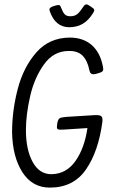

<svg xmlns="http://www.w3.org/2000/svg" viewBox="-20 -847 525 874"><path d="M98 -255Q98 -166 128.5 -110Q159 -54 214 -54Q282 -55 323.5 -114Q365 -173 378 -264L268 -257Q250 -256 244.5 -258Q239 -260 239 -269Q239 -272 241 -288Q245 -305 252 -309Q259 -313 283 -315L412 -323Q435 -324 441.5 -317.5Q448 -311 446 -292Q428 -157 371 -75Q314 7 207 7Q127 7 82 -63Q37 -133 35 -245Q35 -344 61 -443Q87 -542 146 -609Q205 -676 300 -676Q360 -675 398 -641.5Q436 -608 448 -546L450 -533Q450 -525 445 -521Q440 -517 425 -513Q414 -509 405 -509Q398 -509 393.5 -513Q389 -517 387 -527Q378 -572 355.5 -594Q333 -616 293 -615Q224 -615 180 -553.5Q136 -492 117 -408Q98 -324 98 -255ZM300 -773Q320 -773 332 -783Q344 -793 359 -816Q366 -827 373 -827Q379 -827 389 -820Q391 -818 397.5 -814Q404 -810 406.5 -807Q409 -804 409 -800Q409 -796 404 -788Q383 -754 356.5 -738.5Q330 -723 294 -723Q232 -724 207 -795L205 -803Q205 -809 210.5 -813Q216 -817 230 -821Q240 -824 246 -824Q252 -824 254 -821Q256 -818 259 -810Q266 -791 274.5 -782Q283 -773 300 -773Z"/></svg>

Font: Farsan
Style: Regular
Weight: 400
Version: Version 1.001g;PS 1.001;hotconv 1.0.86;makeotf.lib2.5.63406 